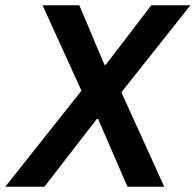

<svg xmlns="http://www.w3.org/2000/svg" viewBox="-58 -706 740 726"><path d="M-38 0 250 -363 103 -686H242L337 -461H342L514 -686H662L401 -357L563 0H424L313 -256H308L110 0Z"/></svg>

Font: Archivo SemiCondensed SemiBold
Style: Italic
Weight: 600
Width: 4
Italic angle: -10°
Designer: Hector Gatti
Foundry: Omnibus-Type
Version: Version 2.001